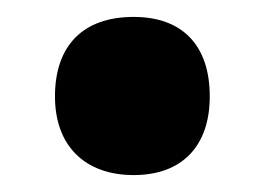

<svg xmlns="http://www.w3.org/2000/svg" viewBox="-20 -195 313 227"><path d="M45 -81C45 -22 81 12 138 12C195 12 228 -22 228 -81C228 -141 196 -175 138 -175C78 -175 45 -141 45 -81Z"/></svg>

Font: Noto Sans Lao ExtraCondensed Black
Style: Regular
Weight: 900
Width: 2
Designer: Monotype Design Team
Foundry: Monotype Imaging Inc.
Version: Version 2.003